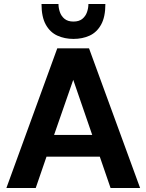

<svg xmlns="http://www.w3.org/2000/svg" viewBox="-20 -942 734 962"><path d="M12 0 267 -700H426L682 0H534L480 -157H213L159 0ZM251 -266H442L347 -542ZM348 -747Q304 -747 267.5 -763.5Q231 -780 209.5 -818.5Q188 -857 188 -922H273Q273 -902 280 -881.5Q287 -861 303.5 -847.5Q320 -834 348 -834Q376 -834 392.5 -847.5Q409 -861 416 -881.5Q423 -902 423 -922H508Q508 -857 486.5 -818.5Q465 -780 429 -763.5Q393 -747 348 -747Z"/></svg>

Font: Host Grotesk Black
Style: Regular
Weight: 900
Designer: Doğukan Karapınar based on Poppins by Indian Type Foundry, Jonny Pinhorn
Foundry: Element Type
Version: Version 1.000; ttfautohint (v1.8.4.7-5d5b);gftools[0.9.33]